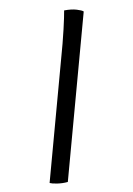

<svg xmlns="http://www.w3.org/2000/svg" viewBox="-127 -819 676 978"><g transform="rotate(-15 211.0 -329.5)"><path d="M105 95Q76 95 50 88.5Q24 82 14 76L232 -513Q264 -597 285 -661.5Q306 -726 313 -754Q351 -751 376 -741Q401 -731 408 -723Z"/></g></svg>

Font: Texturina 72pt Black
Style: Regular
Weight: 900
Designer: Guillermo Torres Carreño
Foundry: Omnibus-Type
Version: Version 1.002; ttfautohint (v1.8.3)